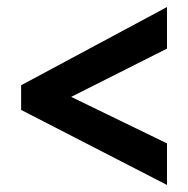

<svg xmlns="http://www.w3.org/2000/svg" viewBox="-20 -598 533 545"><path d="M40 -286 454 -73V-191L182 -323L454 -460V-578L40 -356Z"/></svg>

Font: Noto Sans Devanagari UI Condensed
Style: Bold
Weight: 700
Width: 3
Designer: Jelle Bosma - Monotype Design Team
Foundry: Monotype Imaging Inc.
Version: Version 2.004